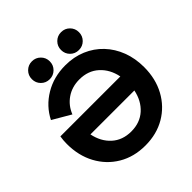

<svg xmlns="http://www.w3.org/2000/svg" viewBox="-239 -1082 1266 1266"><g transform="rotate(-45 394.0 -449.0)"><path d="M39.6 -426.8H598.6Q582.5 -506.8 528.8 -555.4Q475.1 -604 393.6 -604Q324.7 -604 273.2 -568.6Q221.7 -533.2 198.2 -473.1L71.8 -546.9Q115.2 -633.3 200.2 -684.3Q285.2 -735.4 393.6 -735.4Q473.1 -735.4 539.1 -707.5Q605 -679.7 653.1 -628.9Q701.2 -578.1 727.3 -509.5Q753.4 -440.9 753.4 -359.4Q753.4 -250.5 707.5 -166.5Q661.6 -82.5 580.6 -34.9Q499.5 12.7 393.6 12.7Q287.6 12.7 206.5 -35.4Q125.5 -83.5 79.8 -168Q34.2 -252.4 34.2 -361.3Q34.2 -394 39.6 -426.8ZM393.6 -118.7Q475.1 -118.7 528.8 -167.2Q582.5 -215.8 598.6 -295.9H189Q205.1 -215.8 258.5 -167.2Q312 -118.7 393.6 -118.7ZM445.3 -826.2Q445.3 -861.3 469.5 -885.5Q493.7 -909.7 528.8 -909.7Q564 -909.7 588.1 -885.5Q612.3 -861.3 612.3 -826.2Q612.3 -791 588.1 -766.8Q564 -742.7 528.8 -742.7Q493.7 -742.7 469.5 -766.8Q445.3 -791 445.3 -826.2ZM173.3 -826.2Q173.3 -861.3 197.5 -885.5Q221.7 -909.7 256.8 -909.7Q291.5 -909.7 315.9 -885.5Q340.3 -861.3 340.3 -826.2Q340.3 -791 315.9 -766.8Q291.5 -742.7 256.8 -742.7Q221.7 -742.7 197.5 -766.8Q173.3 -791 173.3 -826.2Z"/></g></svg>

Font: Giphurs
Style: Bold
Weight: 700
Version: Version 0.920; ttfautohint (v1.8.4.7-5d5b)